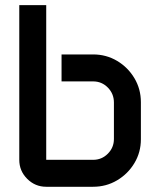

<svg xmlns="http://www.w3.org/2000/svg" viewBox="-20 -714 617 734"><path d="M53.7 -694.3H156.7V-103H335.9Q369.1 -103 392.3 -126.5Q415.5 -149.9 415.5 -182.6V-322.3Q415.5 -355.5 392.3 -379.2Q369.1 -402.8 335.9 -402.8H215.3V-505.9H335.9Q386.2 -505.9 427.7 -481.2Q469.2 -456.5 493.9 -415Q518.6 -373.5 518.6 -323.2V-181.6Q518.6 -131.8 493.9 -90.6Q469.2 -49.3 427.7 -24.7Q386.2 0 335.9 0H156.7Q114.3 0 84 -30.3Q53.7 -60.5 53.7 -103Z"/></svg>

Font: Anta
Style: Regular
Weight: 400
Designer: Sergej Lebedev
Foundry: Sergej Lebedev
Version: Version 1.000; ttfautohint (v1.8.4.7-5d5b)